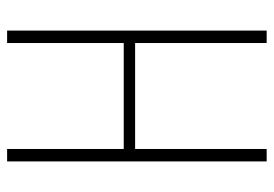

<svg xmlns="http://www.w3.org/2000/svg" viewBox="-135 -635 770 540"><g transform="rotate(-90 250.0 -365.0)"><path d="M66 0V-730H101V-402H399V-730H434V0H399V-370H101V0Z"/></g></svg>

Font: M PLUS 1 Code ExtraLight
Style: Regular
Weight: 250
Designer: Coji Morishita
Foundry: UNDERFOREST DESIGN
Version: Version 1.002